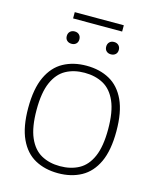

<svg xmlns="http://www.w3.org/2000/svg" viewBox="-128 -956 859 1051"><g transform="rotate(15 302.0 -430.0)"><path d="M302 7Q227.5 7 171.2 -23.8Q115 -54.5 83.8 -121.8Q52.5 -189 52.5 -297Q52.5 -405.5 84 -473Q115.5 -540.5 171.8 -571.2Q228 -602 302 -602Q377 -602 433.2 -571Q489.5 -540 520.8 -472.8Q552 -405.5 552 -297Q552 -189 520.8 -122Q489.5 -55 433 -24Q376.5 7 302 7ZM302 -33Q363 -33 409 -58Q455 -83 480.2 -140.8Q505.5 -198.5 505.5 -296Q505.5 -395 480 -453.2Q454.5 -511.5 408.8 -536.8Q363 -562 302 -562Q241.5 -562 196 -537Q150.5 -512 125 -454.2Q99.5 -396.5 99.5 -299Q99.5 -200 125 -141.8Q150.5 -83.5 196 -58.2Q241.5 -33 302 -33ZM413.5 -696.5Q397.5 -696.5 387.8 -705.8Q378 -715 378 -731Q378 -747 387.8 -756.8Q397.5 -766.5 413.5 -766.5Q429.5 -766.5 439.5 -756.8Q449.5 -747 449.5 -731Q449.5 -715 439.5 -705.8Q429.5 -696.5 413.5 -696.5ZM190.5 -696.5Q174.5 -696.5 164.5 -705.8Q154.5 -715 154.5 -731Q154.5 -747 164.5 -756.8Q174.5 -766.5 190.5 -766.5Q206.5 -766.5 216.2 -756.8Q226 -747 226 -731Q226 -715 216.2 -705.8Q206.5 -696.5 190.5 -696.5ZM163 -833V-868.5H441V-833Z"/></g></svg>

Font: Encode Sans SC ExtraLight
Style: Regular
Weight: 250
Designer: Multiple Designers
Foundry: Impallari Type
Version: Version 3.002